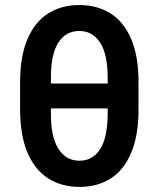

<svg xmlns="http://www.w3.org/2000/svg" viewBox="-20 -730 628 760"><path d="M294.9 9.8Q223.6 9.8 170.9 -23.7Q118.2 -57.1 88.9 -125.7Q59.6 -194.3 59.6 -296.9V-405.3Q59.6 -506.8 88.6 -575Q117.7 -643.1 170.2 -676.5Q222.7 -710 293.9 -710Q365.2 -710 417.7 -676.8Q470.2 -643.6 499.3 -575.4Q528.3 -507.3 528.3 -405.3V-296.9Q528.3 -194.3 499.5 -125.7Q470.7 -57.1 418.5 -23.7Q366.2 9.8 294.9 9.8ZM293.9 -607.4Q240.2 -607.4 210.7 -560.8Q181.2 -514.2 181.6 -424.8V-399.4H406.2V-424.8Q405.8 -516.1 376 -561.8Q346.2 -607.4 293.9 -607.4ZM294.9 -93.8Q347.2 -93.8 376.5 -139.9Q405.8 -186 406.2 -279.3V-300.8H181.6V-279.3Q181.2 -188.5 211.2 -141.1Q241.2 -93.8 294.9 -93.8Z"/></svg>

Font: Pretendard Std SemiBold
Style: Regular
Weight: 600
Designer: Base glyphs from Inter by Rasmus Andersson; Hangeul glyphs from Noto Sans CJK(Source Han Sans) by Jang Soo-young and Kan
Foundry: Kil Hyung-jin
Version: Version 1.309